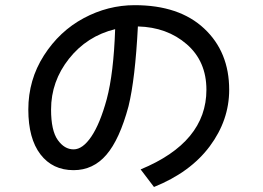

<svg xmlns="http://www.w3.org/2000/svg" viewBox="-20 -745 1040 758"><path d="M91.8 -312.5Q91.8 -429.7 153.3 -525.9Q214.8 -622.1 310.5 -673.3Q406.2 -724.6 511.7 -724.6Q687.5 -724.6 786.1 -632.3Q884.8 -540 884.8 -390.6Q884.8 -270.5 808.1 -167.5Q731.4 -64.5 587.9 -6.8L535.2 -76.2Q794.9 -183.6 794.9 -390.6Q794.9 -502.9 717.3 -570.3Q639.6 -637.7 524.4 -640.6Q513.7 -432.6 487.3 -325.2Q452.1 -194.3 399.9 -133.8Q347.7 -73.2 270.5 -73.2Q187.5 -73.2 139.6 -135.7Q91.8 -198.2 91.8 -312.5ZM434.6 -629.9Q323.2 -602.5 252.4 -513.2Q181.6 -423.8 181.6 -312.5Q181.6 -229.5 208 -192.4Q234.4 -155.3 270.5 -155.3Q306.6 -155.3 340.8 -206.1Q375 -256.8 401.4 -353.5Q428.7 -456.1 434.6 -629.9Z"/></svg>

Font: Gothic A1 Medium
Style: Regular
Weight: 500
Designer: HanYang I&C Co.,Ltd.
Foundry: HanYang I&C Co.,Ltd.
Version: Version 2.50